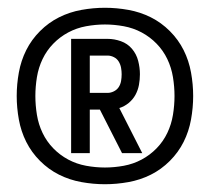

<svg xmlns="http://www.w3.org/2000/svg" viewBox="-20 -908 540 494"><path d="M250 -434Q220 -434 189.5 -439.5Q159 -445 132 -458.5Q105 -472 83 -494Q61 -516 47.5 -543Q34 -570 28.5 -600.5Q23 -631 23 -661Q23 -691 28.5 -721.5Q34 -752 47.5 -779Q61 -806 83 -828Q105 -850 132 -863.5Q159 -877 189.5 -882.5Q220 -888 250 -888Q280 -888 310.5 -882.5Q341 -877 368 -863.5Q395 -850 417 -828Q439 -806 452.5 -779Q466 -752 471.5 -721.5Q477 -691 477 -661Q477 -631 471.5 -600.5Q466 -570 452.5 -543Q439 -516 417 -494Q395 -472 368 -458.5Q341 -445 310.5 -439.5Q280 -434 250 -434ZM250 -477Q274 -477 298.5 -481.5Q323 -486 344.5 -497.5Q366 -509 383 -526.5Q400 -544 410.5 -566Q421 -588 425 -612.5Q429 -637 429 -661Q429 -685 425 -709.5Q421 -734 410.5 -756Q400 -778 383 -795.5Q366 -813 344.5 -824.5Q323 -836 298.5 -840.5Q274 -845 250 -845Q226 -845 201.5 -840.5Q177 -836 155.5 -824.5Q134 -813 117 -795.5Q100 -778 89.5 -756Q79 -734 75 -709.5Q71 -685 71 -661Q71 -637 75 -612.5Q79 -588 89.5 -566Q100 -544 117 -526.5Q134 -509 155.5 -497.5Q177 -486 201.5 -481.5Q226 -477 250 -477ZM163 -514V-808H257Q274 -808 291 -802Q308 -796 319.5 -782.5Q331 -769 335.5 -751.5Q340 -734 340 -717Q340 -703 337.5 -689.5Q335 -676 328.5 -664Q322 -652 311 -643Q300 -634 287 -630L346 -514H294L237 -626H211V-514ZM257 -669Q265 -669 273 -673Q281 -677 285.5 -684Q290 -691 291.5 -699.5Q293 -708 293 -717Q293 -725 291.5 -733.5Q290 -742 285.5 -749.5Q281 -757 273 -761Q265 -765 257 -765H211V-669Z"/></svg>

Font: Iosevka Fixed SS04 Light
Style: Regular
Weight: 300
Monospace: yes
Designer: Belleve Invis
Foundry: Belleve Invis
Version: Version 32.5.0